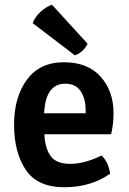

<svg xmlns="http://www.w3.org/2000/svg" viewBox="-20 -771 539 805"><path d="M446 -208H166Q169 -149 192.5 -116.5Q216 -84 275 -84Q334 -84 406 -119Q434 -92 442 -43Q362 14 249.5 14Q137 14 88 -59Q39 -132 39 -248Q39 -364 93 -437Q147 -510 247.5 -510Q348 -510 402 -449.5Q456 -389 456 -297Q456 -251 446 -208ZM253 -420Q171 -420 165 -296H339V-308Q339 -358 318 -389Q297 -420 253 -420ZM198 -751 347 -588Q340 -571 325 -557.5Q310 -544 294 -539L117 -674Q126 -699 149.5 -721Q173 -743 198 -751Z"/></svg>

Font: Signika Negative
Style: Semibold
Weight: 600
Designer: Anna Giedrys
Foundry: Anna Giedrys
Version: Version 1.001